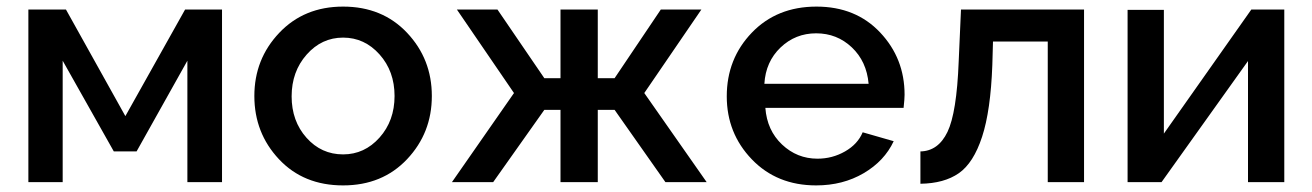

<svg xmlns="http://www.w3.org/2000/svg" viewBox="-20 -552 3978 582"><path d="M66 0V-523H180L360 -200L541 -523H653V0H548V-368L394 -93H325L170 -368V0Z M1020 -532Q1139 -532 1214 -452.5Q1289 -373 1289 -261Q1289 -149 1214 -69.5Q1139 10 1020 10Q900 10 825.5 -69.5Q751 -149 751 -261Q751 -373 826.5 -452.5Q902 -532 1020 -532ZM1020 -84Q1085 -84 1130.5 -135Q1176 -186 1176 -261Q1176 -336 1130.5 -387Q1085 -438 1020 -438Q955 -438 909.5 -386.5Q864 -335 864 -260Q864 -185 909 -134.5Q954 -84 1020 -84Z M1350 0 1538 -270 1365 -523H1488L1630 -315H1679V-523H1792V-315H1843L1983 -523H2106L1933 -270L2122 0H1997L1843 -219H1792V0H1679V-219H1630L1475 0Z M2454 10Q2335 10 2259 -69Q2183 -148 2183 -260Q2183 -374 2259 -453Q2335 -532 2455 -532Q2574 -532 2648 -453.5Q2722 -375 2722 -265Q2722 -252 2719 -225H2300Q2305 -157 2350.5 -114Q2396 -71 2458 -71Q2503 -71 2541.5 -93Q2580 -115 2595 -151L2689 -124Q2661 -64 2598 -27Q2535 10 2454 10ZM2297 -298H2613Q2607 -366 2562 -408.5Q2517 -451 2454 -451Q2391 -451 2346 -408Q2301 -365 2297 -298Z M2770 5V-93Q2824 -94 2852 -152Q2880 -210 2886 -365L2893 -523H3266V0H3156V-426H2990L2988 -355Q2983 -217 2957 -137.5Q2931 -58 2886.5 -27Q2842 4 2770 5Z M3398 0V-522H3508V-147L3773 -523H3873V0H3763V-367L3501 0Z"/></svg>

Font: Raleway-v4020 SemiBold
Style: Regular
Weight: 600
Designer: Matt McInerney, Pablo Impallari, Rodrigo Fuenzalida
Foundry: Matt McInerney, Pablo Impallari, Rodrigo Fuenzalida
Version: Version 4.020;PS 004.020;hotconv 1.0.88;makeotf.lib2.5.64775